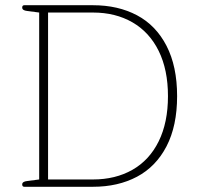

<svg xmlns="http://www.w3.org/2000/svg" viewBox="-20 -715 753 735"><path d="M65 -9Q65 -20 84 -22L130 -28V-667L84 -673Q65 -675 65 -686Q65 -695 73 -695H336Q432 -695 504.5 -656.5Q577 -618 617.5 -539.5Q658 -461 658 -347Q658 -233 617.5 -155Q577 -77 504.5 -38.5Q432 0 336 0H73Q65 0 65 -9ZM336 -28Q422 -28 487 -65Q552 -102 587.5 -174Q623 -246 623 -347Q623 -448 587.5 -520Q552 -592 487 -629.5Q422 -667 336 -667H164V-28Z"/></svg>

Font: Maitree ExtraLight
Style: Regular
Weight: 275
Designer: CadsonDemak Team
Foundry: CadsonDemak
Version: Version 1.003